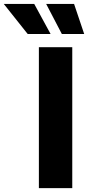

<svg xmlns="http://www.w3.org/2000/svg" viewBox="-145 -971 455 991"><path d="M228 -727.5V0H55.7V-727.5ZM174.3 -795.4 93.3 -950.7H237.3L289.6 -795.4ZM-2 -795.4 -125.5 -950.7H31.7L116.2 -795.4Z"/></svg>

Font: Inter 16pt ExtraBold
Style: Regular
Weight: 800
Version: Version 4.001;git-66647c0bb